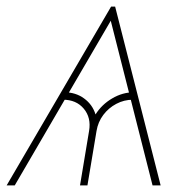

<svg xmlns="http://www.w3.org/2000/svg" viewBox="-23 -559 591 579"><path d="M437 0 307.6 -509.8 314.5 -539.1H324.2L461.4 0ZM218.3 0 245.6 -164.1Q252.4 -204.1 229.7 -231.2Q207 -258.3 167 -258.3L170.4 -280.8Q205.1 -280.8 230.5 -262.2Q255.9 -243.7 265.1 -213.9Q283.7 -243.7 315.2 -262.2Q346.7 -280.8 381.3 -280.8L377.9 -258.3Q351.1 -258.3 327.6 -245.8Q304.2 -233.4 288.3 -212.2Q272.5 -190.9 268.1 -164.1L240.7 0ZM-2.9 0 312 -539.1H322.3L318.8 -509.8L21.5 0Z"/></svg>

Font: Inter 18pt Thin
Style: Italic
Weight: 250
Italic angle: -9.3988°
Version: Version 4.001;git-66647c0bb